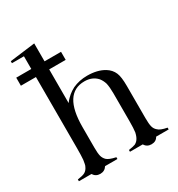

<svg xmlns="http://www.w3.org/2000/svg" viewBox="-169 -796 861 928"><g transform="rotate(-30 262.0 -332.0)"><path d="M18 -656V-667L159 -685V-352Q167 -363 174.5 -370.5Q182 -378 189 -384Q202 -395 221 -405Q258 -422 302 -422Q359 -422 397 -399Q423 -383 434 -357Q444 -334 444 -283V-141V-104Q444 -87 445 -75.5Q446 -64 448 -56Q452 -40 464 -30Q476 -17 514 -10V0H444Q433 21 407 21Q382 21 369 0H298V-10Q321 -13 335 -18Q348 -25 354 -35Q362 -46 367 -68Q370 -89 370 -130V-285Q370 -318 365 -341Q359 -361 347 -376Q321 -405 277 -405Q159 -405 159 -218V-140V-104Q159 -87 160 -75.5Q161 -64 163 -56Q167 -41 178 -30Q190 -18 228 -10V0H159Q146 21 121 21Q96 21 83 0H13V-10Q27 -12 37.5 -14.5Q48 -17 55 -21Q68 -29 75 -45Q78 -50 79.5 -59Q81 -68 83 -79Q84 -90 84.5 -106.5Q85 -123 85 -144V-656ZM1 -585H251V-540H1Z"/></g></svg>

Font: Wachinanga
Style: Regular
Weight: 400
Designer: deFharo
Foundry: deFharo
Version: Wachinanga: Version 2.001 2013